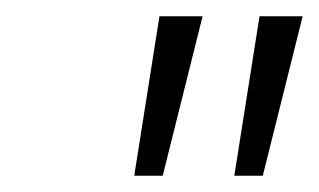

<svg xmlns="http://www.w3.org/2000/svg" viewBox="-20 -770 392 236"><path d="M145 -554 176 -750H229L180 -554ZM268 -554 299 -750H352L303 -554Z"/></svg>

Font: Red Hat Text
Style: Italic
Weight: 300
Italic angle: -12°
Designer: Pentagram, MCKL
Foundry: Pentagram, MCKL
Version: Version 1.023